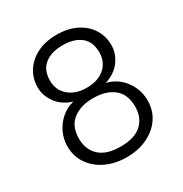

<svg xmlns="http://www.w3.org/2000/svg" viewBox="-168 -842 940 984"><g transform="rotate(-30 302.0 -350.0)"><path d="M302 12Q234 12 180.5 -13.5Q127 -39 96 -84Q65 -129 65 -188Q65 -231 83 -269Q101 -307 132.5 -334.5Q164 -362 206 -372Q147 -391 115.5 -434Q84 -477 84 -526Q84 -578 110.5 -620Q137 -662 186 -687Q235 -712 302 -712Q370 -712 419 -687Q468 -662 494 -620Q520 -578 520 -526Q520 -477 489 -434Q458 -391 398 -372Q441 -362 472.5 -334.5Q504 -307 521.5 -269Q539 -231 539 -188Q539 -129 508.5 -84Q478 -39 424 -13.5Q370 12 302 12ZM302 -51Q386 -51 427 -89.5Q468 -128 468 -192Q468 -265 423 -301Q378 -337 302 -337Q227 -337 181.5 -301Q136 -265 136 -192Q136 -128 177.5 -89.5Q219 -51 302 -51ZM302 -399Q370 -399 409 -434Q448 -469 448 -524Q448 -587 409 -618.5Q370 -650 302 -650Q235 -650 195.5 -618.5Q156 -587 156 -524Q156 -469 196 -434Q236 -399 302 -399Z"/></g></svg>

Font: DM Sans 18pt Light
Style: Regular
Weight: 300
Designer: Colophon Foundry, Jonny Pinhorn
Foundry: Colophon Foundry
Version: Version 4.004;gftools[0.9.30]